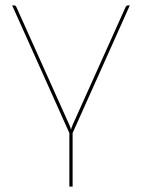

<svg xmlns="http://www.w3.org/2000/svg" viewBox="-20 -510 525 710"><path d="M248.5 -18V180H236.5V-18L25 -490H32Q36 -490 38 -487.8Q40 -485.5 41 -483L236 -49Q238 -44.5 239.8 -40Q241.5 -35.5 242.5 -30.5Q245 -40.5 249 -49L444 -483Q447.5 -490 453 -490H460Z"/></svg>

Font: Lato Hairline
Style: Regular
Weight: 100
Designer: Lukasz Dziedzic
Foundry: tyPoland Lukasz Dziedzic
Version: Version 2.007; 2014-02-27